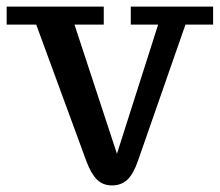

<svg xmlns="http://www.w3.org/2000/svg" viewBox="-27 -544 667 583"><path d="M313 19Q285.6 19 267.8 1.7Q250 -15.6 235.8 -53.2L83 -469.2H-6.8V-523.9H288.1V-469.2H199.2L328.1 -77.1L453.1 -469.2H370.1V-523.9H620.1V-469.2H536.1L392.1 -56.2Q378.4 -16.1 359.9 1.5Q341.3 19 313 19Z"/></svg>

Font: Trocchi
Style: Regular
Weight: 400
Designer: Vernon Adams
Foundry: Vernon Adams
Version: Version 1.101; ttfautohint (v1.8.4.7-5d5b);gftools[0.9.27]